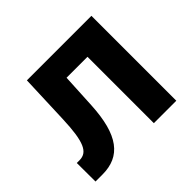

<svg xmlns="http://www.w3.org/2000/svg" viewBox="-132 -710 873 873"><g transform="rotate(-45 304.5 -273.0)"><path d="M28.3 0 27.7 -119.7H45.5Q65.1 -119.7 79 -129.2Q92.9 -138.7 102.1 -160.1Q111.3 -181.5 116.6 -216.7Q121.8 -251.9 123.8 -303.7L133 -545.9H547.9V0H403.5V-426.8H268.9L260.2 -259.6Q256.6 -191.2 243.5 -141.9Q230.3 -92.7 207 -61.2Q183.7 -29.7 150.3 -14.8Q117 0 73.6 0Z"/></g></svg>

Font: Inter V
Style: 
Weight: 400
Designer: Rasmus Andersson
Foundry: rsms
Version: Version 4.000;git-a3f224843